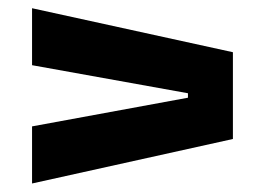

<svg xmlns="http://www.w3.org/2000/svg" viewBox="-20 -532 631 460"><path d="M430.3 -308.6 56.8 -375.8V-512.3L538 -406.9V-199L56.8 -92.4V-229.2L430.3 -297.9Z"/></svg>

Font: Anek Gurmukhi Medium SemiExpanded
Style: Regular
Weight: 500
Width: 6
Version: Version 1.003